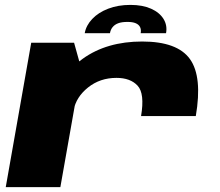

<svg xmlns="http://www.w3.org/2000/svg" viewBox="-20 -764 898 784"><path d="M556 -290H779.5Q807 -450.5 755.8 -522.5Q704.5 -594.5 560.5 -594.5Q416 -594.5 318 -524.2Q220 -454 206 -374.5L280.5 -313.5Q290.5 -367.5 339.5 -406.8Q388.5 -446 455.5 -446Q512.5 -446 542 -414Q571.5 -382 556 -290ZM3.5 0H226.5L312 -483.5L282.5 -589.5H107.5ZM512.5 -744Q462 -744 421.8 -728.5Q381.5 -713 356.5 -686.5Q331.5 -660 326 -628.5H429Q431.5 -643 439.8 -653.2Q448 -663.5 462.5 -669Q477 -674.5 500.5 -674.5Q521.5 -674.5 534 -669.2Q546.5 -664 551.8 -653.8Q557 -643.5 554.5 -628.5H658Q664 -660 647.8 -686.5Q631.5 -713 596.8 -728.5Q562 -744 512.5 -744Z"/></svg>

Font: Anybody Expanded ExtraBold
Style: Italic
Weight: 800
Width: 7
Italic angle: -10°
Version: Version 1.113;gftools[0.9.25]